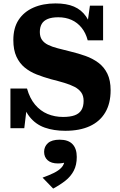

<svg xmlns="http://www.w3.org/2000/svg" viewBox="-20 -748 701 1123"><path d="M349 -64Q390 -64 416.5 -73.5Q443 -83 456 -104Q469 -125 469 -158Q469 -188 455 -207.5Q441 -227 416 -240Q391 -253 356 -263.5Q321 -274 277 -285Q234 -297 194.5 -312.5Q155 -328 124.5 -353Q94 -378 76 -417Q58 -456 58 -514Q58 -585 89 -632Q120 -679 175.5 -703.5Q231 -728 305 -728Q369 -728 412.5 -709.5Q456 -691 483.5 -651.5Q511 -612 525 -546L487 -580L506 -715H583V-512H493Q482 -555 457.5 -585.5Q433 -616 398.5 -631.5Q364 -647 321 -647Q283 -647 259 -637Q235 -627 224 -608Q213 -589 213 -561Q213 -533 225.5 -515Q238 -497 261.5 -485.5Q285 -474 318 -465.5Q351 -457 391 -447Q437 -436 479.5 -421Q522 -406 555.5 -381Q589 -356 608 -317Q627 -278 627 -220Q627 -143 595.5 -90Q564 -37 505 -10Q446 17 362 17Q295 17 242 -1.5Q189 -20 153 -65Q117 -110 102 -188L141 -156L122 2H41V-230H138Q154 -173 185 -136Q216 -99 258 -81.5Q300 -64 349 -64ZM291 355 229 291Q265 278 294 264Q323 250 340 231.5Q357 213 358 186L373 196Q362 203 348 205.5Q334 208 319 208Q280 208 259 189.5Q238 171 238 140Q238 109 260.5 89Q283 69 329 69Q379 69 404 95Q429 121 429 170Q429 217 411.5 250.5Q394 284 363 308.5Q332 333 291 355Z"/></svg>

Font: Roboto Serif 20pt
Style: Bold
Weight: 700
Version: Version 1.008